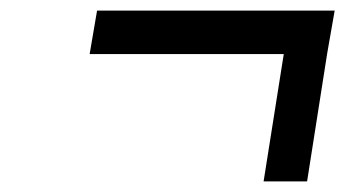

<svg xmlns="http://www.w3.org/2000/svg" viewBox="-20 -537 651 362"><path d="M597 -437 559 -195H477L515 -435H149L163 -517H611Z"/></svg>

Font: Exo Medium
Style: Italic
Weight: 500
Italic angle: -9°
Designer: Natanael Gama
Foundry: Natanael Gama
Version: Version 1.500; ttfautohint (v1.6)